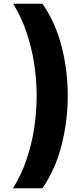

<svg xmlns="http://www.w3.org/2000/svg" viewBox="-20 -852 452 1037"><path d="M50 165Q94 95 122.5 12Q151 -71 164.5 -159.5Q178 -248 178 -336Q178 -423 164 -511Q150 -599 122 -681Q94 -763 51 -832H209Q279 -732 312.5 -602Q346 -472 346 -334Q346 -201 313 -69.5Q280 62 209 165Z"/></svg>

Font: Noto Sans Devanagari Black
Style: Regular
Weight: 900
Version: Version 2.003